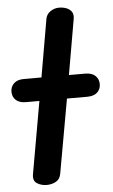

<svg xmlns="http://www.w3.org/2000/svg" viewBox="-62 -850 523 888"><g transform="rotate(-5 199.0 -406.0)"><path d="M118.5 0Q93.5 0 73.8 -12.5Q54 -25 59.5 -55.5L118.5 -390H56.5Q25.5 -390 9.5 -405Q-6.5 -420 -6.5 -443.5Q-6.5 -467 9.5 -482.2Q25.5 -497.5 56 -497.5H137.5L184 -765.5Q188 -787.5 206.8 -799.8Q225.5 -812 246 -812Q263.5 -812 279.2 -806.5Q295 -801 304.2 -788.2Q313.5 -775.5 309.5 -753.5L265 -497.5H340Q371.5 -497.5 387.5 -482.2Q403.5 -467 403.5 -443.5Q403.5 -420 387.5 -405Q371.5 -390 340 -390H246.5L185 -46Q180.5 -21 161.5 -10.5Q142.5 0 118.5 0Z"/></g></svg>

Font: Edu AU VIC WA NT Hand SemiBold
Style: Regular
Weight: 600
Version: Version 1.001